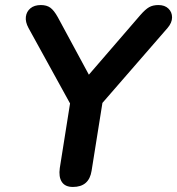

<svg xmlns="http://www.w3.org/2000/svg" viewBox="-20 -733 702 761"><path d="M269 8Q238 8 225 -12Q212 -32 217 -67L264 -363L278 -286L93 -622Q80 -646 82.5 -666.5Q85 -687 100.5 -700Q116 -713 142 -713Q165 -713 179.5 -702.5Q194 -692 209 -665L343 -417H315L536 -673Q556 -696 571 -704.5Q586 -713 608 -713Q633 -713 647.5 -699Q662 -685 662 -664Q662 -643 644 -622L352 -286L392 -363L343 -56Q333 8 269 8Z"/></svg>

Font: Nunito ExtraLight
Style: Italic
Weight: 200
Italic angle: -9°
Designer: Vernon Adams
Foundry: Vernon Adams
Version: Version 3.602